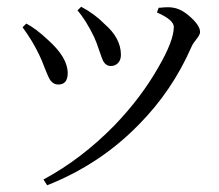

<svg xmlns="http://www.w3.org/2000/svg" viewBox="-20 -516 651 570"><path d="M120 34 109 17Q222 -44 319 -143Q399 -226 450 -316Q496 -395 496 -436Q496 -457 446 -479L451 -493Q452 -493 455 -493Q482 -496 495 -493Q520 -489 547 -464Q574 -439 574 -421Q574 -413 563 -399.5Q552 -386 548 -376Q491 -246 392 -146Q277 -28 120 34ZM153 -265Q139 -265 130 -277Q124 -285 114 -311Q104 -338 96 -354Q77 -394 47 -435L58 -446Q87 -431 123 -397Q181 -345 181 -299Q181 -265 153 -265ZM309 -320Q296 -320 288 -332Q283 -340 275 -365Q266 -392 259 -407Q234 -458 210 -485L221 -496Q262 -474 290 -445Q339 -403 339 -353Q339 -338 330.5 -329Q322 -320 309 -320Z"/></svg>

Font: GenRyuMin TW R
Style: Regular
Weight: 400
Version: Version 1.501;PS 1;hotconv 16.6.51;makeotf.lib2.5.65220